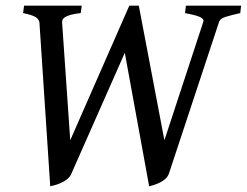

<svg xmlns="http://www.w3.org/2000/svg" viewBox="-20 -635 861 670"><path d="M818.4 -589.4Q786.1 -582 767.3 -576.2Q748.5 -570.3 744.6 -559.1L569.3 -28.8Q565.4 -18.1 556.6 -10.5Q547.9 -2.9 537.6 2.2Q527.3 7.3 517.1 10.5Q506.8 13.7 500.5 15.1L415.5 -450.7L229 -28.8Q224.1 -17.6 214.6 -10Q205.1 -2.4 194.1 2.7Q183.1 7.8 172.6 10.7Q162.1 13.7 155.3 15.1L117.7 -555.2Q116.7 -567.4 104.5 -575.2Q92.3 -583 60.5 -589.4L64 -615.2H265.1L261.7 -589.4Q239.7 -586.9 226.8 -583.3Q213.9 -579.6 207 -575.2Q200.2 -570.8 198.2 -565.7Q196.3 -560.5 196.8 -555.2L225.1 -145.5L431.2 -615.2H464.4L553.7 -145.5L689.5 -559.1Q691.4 -564.9 687.3 -569.3Q683.1 -573.7 674.3 -577.1Q665.5 -580.6 653.1 -583.5Q640.6 -586.4 625.5 -589.4L628.9 -615.2H821.3Z"/></svg>

Font: Gentium Book Basic
Style: Italic
Weight: 400
Italic angle: -8°
Designer: J. Victor Gaultney and Annie Olsen
Foundry: SIL International
Version: Version 1.102; 2013; Maintenance release